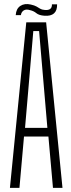

<svg xmlns="http://www.w3.org/2000/svg" viewBox="-20 -908 342 928"><path d="M28 0 107 -800H203L282 0H236L214 -248H96L74 0ZM101 -290H209L194 -465L169 -758H141L116 -464ZM56 -835Q58 -866 78.5 -879.5Q99 -893 129 -886Q147 -882 156.5 -876.5Q166 -871 174 -866Q182 -861 195 -860Q232 -856 231 -887H256Q257 -827 194 -832Q168 -834 155.5 -844.5Q143 -855 125 -859Q106 -865 94.5 -857.5Q83 -850 81 -835Z"/></svg>

Font: Big Shoulders Display Light
Style: Regular
Weight: 300
Designer: Patric King
Foundry: XO Type Co
Version: Version 1.000; ttfautohint (v1.8.2)